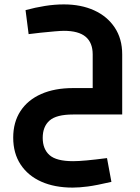

<svg xmlns="http://www.w3.org/2000/svg" viewBox="-20 -520 635 872"><path d="M466 198 486 306Q417 322 378.5 327Q340 332 310 332Q228 332 167.5 305Q107 278 73.5 227Q40 176 40 105Q40 35 73 -15.5Q106 -66 167 -93Q228 -120 312 -120H401V0H312Q236 0 205 27.5Q174 55 174 106Q174 157 205 184.5Q236 212 312 212Q336 212 374 208.5Q412 205 466 198ZM110 -365 96 -474Q140 -486 184 -493Q228 -500 270 -500Q348 -500 407.5 -473Q467 -446 501 -395Q535 -344 535 -273V0H401V-273Q401 -326 369 -353Q337 -380 270 -380Q258 -380 228 -377.5Q198 -375 165 -371.5Q132 -368 110 -365Z"/></svg>

Font: Titillium Web
Style: Bold
Weight: 700
Designer: Mohamed Gaber, Accademia di Belle Arti di Urbino
Foundry: Kief Type Foundry, Accademia di Belle Arti di Urbino
Version: Version 3.000